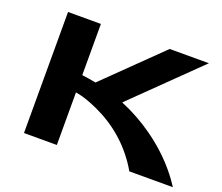

<svg xmlns="http://www.w3.org/2000/svg" viewBox="-112 -836 1156 1000"><g transform="rotate(20 465.5 -335.5)"><path d="M532.2 -324.7Q628.4 -285.2 713.4 -224.6Q831.5 -140.6 909.7 -31.7L931.2 0H689.9Q683.6 -11.7 675.8 -23.4Q578.6 -174.8 412.6 -250.5Q342.3 -282.7 288.1 -291.5V0H106V-670.9H288.1V-387.2Q328.1 -382.3 365.7 -374.5L669.4 -670.9H886.7Z"/></g></svg>

Font: REH Gaming
Style: Gaming
Weight: 700
Designer: Astigmatic (AOETI)
Foundry: Astigmatic (AOETI)
Version: Version 1.001 2011